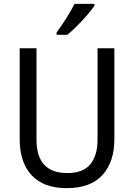

<svg xmlns="http://www.w3.org/2000/svg" viewBox="-20 -1057 694 994"><path d="M572 -335Q572 -220 511 -151.5Q450 -83 325 -83Q206 -83 144 -149.5Q82 -216 82 -336V-807H169V-333Q169 -161 329 -161Q410 -161 447.5 -206.5Q485 -252 485 -334V-807H572ZM469 -1027Q456 -1008 431.5 -979.5Q407 -951 379 -923Q351 -895 329 -877H273V-889Q297 -921 323 -962Q349 -1003 366 -1037H469Z"/></svg>

Font: Noto Sans Telugu UI SemiCondensed
Style: Regular
Weight: 400
Width: 4
Designer: Jelle Bosma - Monotype Design Team
Foundry: Monotype Imaging Inc.
Version: Version 2.005; ttfautohint (v1.8.4.7-5d5b)